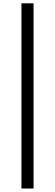

<svg xmlns="http://www.w3.org/2000/svg" viewBox="-20 -838 325 1131"><path d="M106.4 272.5V-818.4H177.7V272.5Z"/></svg>

Font: Bpmf GenYo Min B
Style: B
Weight: 700
Foundry: But Ko
Version: Version 1.320